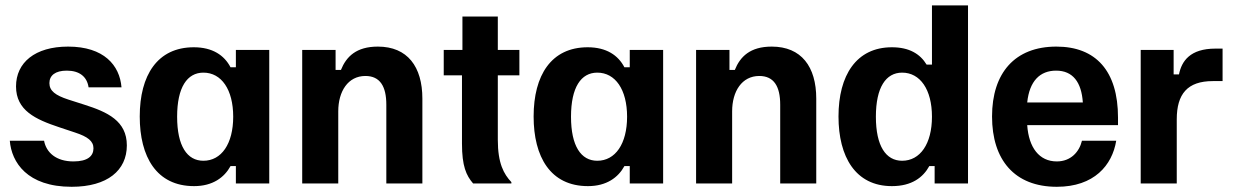

<svg xmlns="http://www.w3.org/2000/svg" viewBox="-20 -687 4623 719"><path d="M248.3 12.5C382.5 12.5 455 -49.2 455 -142.5C455 -234.2 382.5 -267.5 295.8 -295L235.8 -314.2C187.5 -330 165 -346.7 165 -375.8C165 -404.2 186.7 -422.5 230 -422.5C277.5 -422.5 305.8 -400 311.7 -360H435C428.3 -442.5 369.2 -512.5 235 -512.5C110.8 -512.5 40 -452.5 40 -363.3C40 -273.3 113.3 -240 200.8 -210.8L260.8 -190.8C309.2 -175 330 -158.3 330 -131.7C330 -102.5 308.3 -82.5 255 -82.5C190 -82.5 153.3 -115.8 145 -160H16.7C23.3 -79.2 81.7 12.5 248.3 12.5Z M706.7 10C776.7 10 820 -22.5 843.3 -65H863.3V0H988.3V-500H863.3V-435H843.3C820 -480 775.8 -510 705.8 -510C569.2 -510 503.3 -405 503.3 -250.8C503.3 -100 565.8 10 706.7 10ZM741.7 -85C680.8 -85 643.3 -140 643.3 -250C643.3 -360 680.8 -415 741.7 -415C809.2 -415 853.3 -351.7 853.3 -250C853.3 -148.3 809.2 -85 741.7 -85Z M1246.7 0V-270C1246.7 -345 1283.3 -402.5 1348.3 -402.5C1403.3 -402.5 1426.7 -363.3 1426.7 -295V0H1561.7V-317.5C1561.7 -437.5 1505.8 -512.5 1395 -512.5C1314.2 -512.5 1276.7 -475 1256.7 -425H1236.7V-500H1111.7V0Z M1895 0V-5C1866.7 -35 1844.2 -75 1844.2 -163.3V-405H1925V-500H1844.2V-625H1711.7V-500H1641.7V-405H1710V-149.2C1710 -65 1725.8 -30 1751.7 0Z M2181.7 10C2251.7 10 2295 -22.5 2318.3 -65H2338.3V0H2463.3V-500H2338.3V-435H2318.3C2295 -480 2250.8 -510 2180.8 -510C2044.2 -510 1978.3 -405 1978.3 -250.8C1978.3 -100 2040.8 10 2181.7 10ZM2216.7 -85C2155.8 -85 2118.3 -140 2118.3 -250C2118.3 -360 2155.8 -415 2216.7 -415C2284.2 -415 2328.3 -351.7 2328.3 -250C2328.3 -148.3 2284.2 -85 2216.7 -85Z M2721.7 0V-270C2721.7 -345 2758.3 -402.5 2823.3 -402.5C2878.3 -402.5 2901.7 -363.3 2901.7 -295V0H3036.7V-317.5C3036.7 -437.5 2980.8 -512.5 2870 -512.5C2789.2 -512.5 2751.7 -475 2731.7 -425H2711.7V-500H2586.7V0Z M3320 10C3394.2 10 3436.7 -22.5 3460 -65H3480V0H3605V-666.7H3470V-445H3450C3425.8 -485 3385 -510 3320 -510C3186.7 -510 3120 -405 3120 -250.8C3120 -100 3183.3 10 3320 10ZM3358.3 -85C3297.5 -85 3260 -140 3260 -250C3260 -360 3297.5 -415 3358.3 -415C3425.8 -415 3470 -351.7 3470 -250C3470 -148.3 3425.8 -85 3358.3 -85Z M3937.5 12.5C4077.5 12.5 4145 -68.3 4160 -160H4031.7C4021.7 -118.3 3990 -82.5 3937.5 -82.5C3871.7 -82.5 3832.5 -134.2 3826.7 -218.3H4166.7V-246.7C4166.7 -420.8 4084.2 -512.5 3935.8 -512.5C3780 -512.5 3695 -413.3 3695 -250.8C3695 -88.3 3779.2 12.5 3937.5 12.5ZM3826.7 -303.3C3835 -383.3 3874.2 -422.5 3935 -422.5C3997.5 -422.5 4030 -379.2 4035 -303.3Z M4386.7 0V-240C4386.7 -335 4426.7 -383.3 4521.7 -383.3H4558.3V-505H4531.7C4436.7 -505 4405 -458.3 4395 -408.3H4375V-500H4251.7V0Z"/></svg>

Font: Familjen Grotesk
Style: Bold
Weight: 700
Designer: Anders Wikstroem, Jonas Baeckman, Matilda Gysing, Kristian Moeller
Foundry: Familjen STHLM AB
Version: Version 2.000